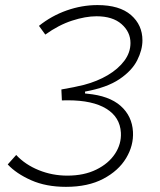

<svg xmlns="http://www.w3.org/2000/svg" viewBox="-20 -723 626 753"><path d="M238.8 9.8Q160.6 9.8 102.3 -16.1Q43.9 -42 10.3 -78.1L43.5 -115.2Q79.1 -77.1 132.1 -55.7Q185.1 -34.2 244.1 -34.2Q309.6 -34.2 357.7 -57.9Q405.8 -81.5 431.2 -120.1Q456.5 -158.7 454.1 -202.6Q450.7 -263.7 397 -296.6Q343.3 -329.6 246.1 -329.6Q244.1 -329.6 239 -329.6Q233.9 -329.6 222.7 -329.1L220.7 -372.1Q272.5 -380.9 309.1 -390.1Q361.3 -403.8 402.6 -428.2Q443.8 -452.6 467.8 -484.9Q491.7 -517.1 491.7 -554.2Q491.7 -597.7 456.8 -628.4Q421.9 -659.2 358.4 -659.2Q315.4 -659.2 262.7 -642.1Q210 -625 157.7 -587.4L132.8 -621.6Q182.1 -661.1 241.7 -682.1Q301.3 -703.1 362.3 -703.1Q448.7 -703.1 493.7 -664.1Q538.6 -625 538.6 -564.9Q538.6 -527.3 518.1 -486.6Q497.6 -445.8 448.5 -412.6Q399.4 -379.4 313.5 -363.8V-356.4L321.8 -355.5Q407.7 -347.7 452.9 -307.9Q498 -268.1 501.5 -206.1Q504.4 -152.3 474.6 -102.8Q444.8 -53.2 385 -21.7Q325.2 9.8 238.8 9.8Z"/></svg>

Font: Cascadia Code ExtraLight
Style: Italic
Weight: 200
Italic angle: -10°
Monospace: yes
Designer: Aaron Bell
Foundry: Saja Typeworks
Version: Version 2404.023; ttfautohint (v1.8.4)